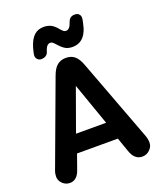

<svg xmlns="http://www.w3.org/2000/svg" viewBox="-148 -893 826 994"><g transform="rotate(-20 264.5 -395.5)"><path d="M375 -121 402 -44Q420 10 463 10Q487 10 504.5 -7Q522 -24 522 -46Q522 -64 515 -84L345 -537Q332 -573 313 -589.5Q294 -606 264 -606Q235 -606 215.5 -589.5Q196 -573 183 -536L14 -80Q10 -70 8.5 -61.5Q7 -53 7 -45Q7 -23 24 -6.5Q41 10 64 10Q105 10 122 -42L150 -121ZM346 -219H180L264 -452ZM415 -773Q415 -785 407 -793Q399 -801 387 -801H383Q356 -801 347 -774Q335 -737 315 -737Q308 -737 303 -740Q298 -743 288 -754Q269 -778 251.5 -787Q234 -796 211 -796Q179 -796 158 -776.5Q137 -757 124 -715Q120 -701 117.5 -689Q115 -677 115 -671Q115 -660 123.5 -651.5Q132 -643 144 -643Q159 -643 169.5 -650Q180 -657 183 -669Q194 -707 215 -707Q222 -707 227 -703.5Q232 -700 241 -690Q263 -665 279 -656Q295 -647 318 -647Q381 -647 404 -719Q408 -734 411.5 -750Q415 -766 415 -773Z"/></g></svg>

Font: Beiruti
Style: Bold
Weight: 700
Designer: Arlette Boutros
Foundry: Boutros
Version: Version 1.41